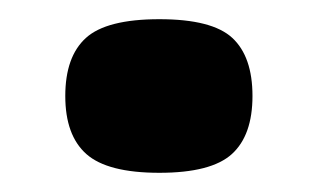

<svg xmlns="http://www.w3.org/2000/svg" viewBox="-20 -170 331 200"><path d="M146 10Q92 10 70 -9.5Q48 -29 48 -70Q48 -111 69.5 -130.5Q91 -150 146 -150Q201 -150 222 -130.5Q243 -111 243 -70Q243 -29 221.5 -9.5Q200 10 146 10Z"/></svg>

Font: Passion One
Style: Bold
Weight: 700
Designer: Alejandro Lo Celso
Foundry: Fontstage
Version: Version 1.002